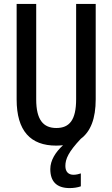

<svg xmlns="http://www.w3.org/2000/svg" viewBox="-20 -734 574 981"><path d="M314 114C314 78 330 42 393 -25C443 -62 469 -128 469 -227V-714H369V-227C369 -121 335 -80 268 -80C201 -80 165 -122 165 -226V-714H65V-226C65 -65 136 10 267 10C279 10 291 9 302 8C264 43 237 85 237 130C237 192 268 227 336 227C355 227 377 224 393 218V152C385 155 369 159 356 159C330 159 314 144 314 114Z"/></svg>

Font: Noto Sans Arabic ExtCond Med
Style: Regular
Weight: 500
Width: 2
Designer: Monotype Design Team, Nadine Chahine, Nizar Qandah and Khaled Hosny
Foundry: Monotype Imaging Inc.
Version: Version 2.012